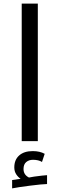

<svg xmlns="http://www.w3.org/2000/svg" viewBox="-20 -780 329 1061"><path d="M100 -760H189V0H100ZM47 215 94 208Q80 199 69.5 183Q59 167 59 145Q59 103 86 79Q113 55 161 55Q200 55 227 70L212 115Q193 103 162 103Q140 103 125 115.5Q110 128 110 154Q110 186 140 201Q147 199 168.5 196Q190 193 212 190.5Q234 188 240 188V237Q229 237 203 239.5Q177 242 146 246Q115 250 87.5 254Q60 258 47 261Z"/></svg>

Font: Noto Kufi Arabic
Style: Regular
Weight: 400
Designer: Monotype Design Team, David Williams, Khaled Hosny
Foundry: Google LLC
Version: Version 2.109; ttfautohint (v1.8.4.7-5d5b)